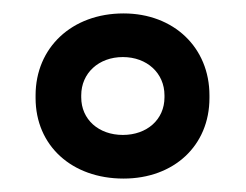

<svg xmlns="http://www.w3.org/2000/svg" viewBox="-20 -700 366 286"><path d="M33 -558V-554C33 -483 87 -434 164 -434C239 -434 292 -483 292 -554V-558C292 -629 239 -680 164 -680C87 -680 33 -629 33 -558ZM101 -555V-558C101 -591 127 -615 163 -615C199 -615 225 -591 225 -558V-555C225 -522 199 -499 163 -499C127 -499 101 -522 101 -555Z"/></svg>

Font: LT Wave Alt Medium
Style: Regular
Weight: 500
Designer: Daniel Lyons
Version: Version 2.5 (Glyphs App)